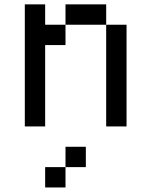

<svg xmlns="http://www.w3.org/2000/svg" viewBox="-20 -565 676 858"><path d="M90.9 -545.5V0H181.8V-363.6H272.7V-454.5H181.8V-545.5ZM272.7 -545.5V-454.5H454.5V-545.5ZM454.5 -454.5V0H545.5V-454.5ZM272.7 90.9V181.8H363.6V90.9ZM181.8 181.8V272.7H272.7V181.8Z"/></svg>

Font: Departure Mono
Style: Regular
Weight: 400
Monospace: yes
Designer: Helena Zhang
Version: Version 1.500;Glyphs 3.3.1 (3343)